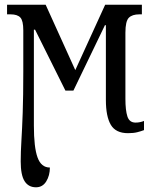

<svg xmlns="http://www.w3.org/2000/svg" viewBox="-20 -556 652 816"><path d="M133 240Q101 240 84.5 214Q68 188 68 130Q68 90 71 41.5Q74 -7 76.5 -77Q79 -147 79 -252V-427Q79 -468 66.5 -481.5Q54 -495 25 -495H10V-536H174L300 -258L427 -536H583V-495H572Q542 -495 527.5 -480.5Q513 -466 513 -417V-136Q513 -87 521.5 -61Q530 -35 556 -35Q575 -35 592 -42V-3Q579 2 563 6Q547 10 524 10Q472 10 451 -25.5Q430 -61 430 -131V-449H426L292 -171H258L129 -430H124V-22Q124 70 139.5 113Q155 156 192 156Q192 190 176.5 215Q161 240 133 240Z"/></svg>

Font: Noto Serif ExtraCondensed
Style: Regular
Weight: 400
Width: 2
Designer: Monotype Design Team
Foundry: Monotype Imaging Inc.
Version: Version 2.015